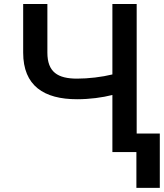

<svg xmlns="http://www.w3.org/2000/svg" viewBox="-20 -747 805 943"><path d="M93.8 -727.3V-488.6C93.8 -325.6 195.7 -259.6 358.7 -259.6C420.1 -259.6 482.2 -267.8 532 -280.5V0H649.9V175.8H764.9V-91.3H651.3V-727.3H532V-381.4C480.8 -368.6 413.7 -360.8 358.7 -360.8C263.8 -360.8 212.7 -392.8 212.7 -488.6V-727.3Z"/></svg>

Font: Magic Ui Pro Semi Bold
Style: Regular
Weight: 600
Designer: Stefan Endress, Andreas Faust
Version: Version 1.000;FEAKit 1.0